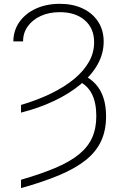

<svg xmlns="http://www.w3.org/2000/svg" viewBox="-20 -757 616 990"><path d="M88.4 -176.3V-215.8Q174.3 -241.2 244.1 -275.4Q314 -309.6 363.5 -350.8Q413.1 -392.1 439.5 -439.7Q465.8 -487.3 465.3 -540Q465.3 -610.8 417.2 -652.6Q369.1 -694.3 288.6 -694.3Q232.9 -694.3 189.9 -674.6Q147 -654.8 122.8 -620.6Q98.6 -586.4 99.1 -543.5H48.8Q49.3 -600.1 80.1 -643.8Q110.8 -687.5 165 -712.4Q219.2 -737.3 288.6 -737.3Q355.5 -737.3 406.2 -713.4Q457 -689.5 485.8 -645.5Q514.6 -601.6 514.6 -542.5Q514.6 -481 483.4 -425Q452.1 -369.1 394.8 -321.5Q337.4 -273.9 259.3 -236.8Q181.2 -199.7 88.4 -176.3ZM384.3 -338.9 410.6 -369.6Q448.2 -351.1 474.1 -322.3Q500 -293.5 513.4 -252.4Q526.9 -211.4 526.9 -156.7Q526.9 -84 501 -28.8Q475.1 26.4 421.4 69.1Q367.7 111.8 284.9 146.5Q202.1 181.2 88.4 212.9V169.9Q192.9 139.6 266.8 108.2Q340.8 76.7 387.2 38.8Q433.6 1 455.1 -47.1Q476.6 -95.2 476.6 -158.2Q476.6 -228 453.6 -272.9Q430.7 -317.9 384.3 -338.9Z"/></svg>

Font: Inter 24pt ExtraLight
Style: Regular
Weight: 250
Designer: Rasmus Andersson
Foundry: rsms
Version: Version 4.001;git-66647c0bb